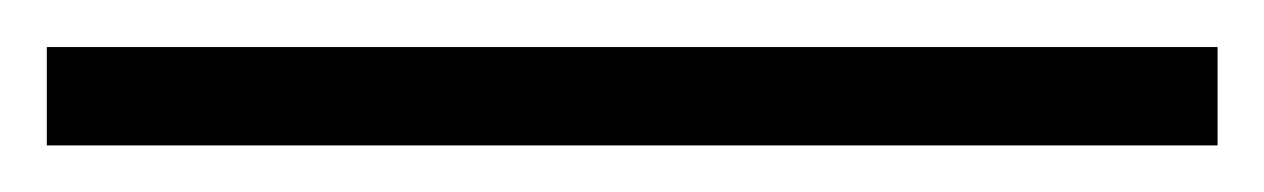

<svg xmlns="http://www.w3.org/2000/svg" viewBox="-20 59 540 82"><path d="M500 79.1V121.1H0V79.1Z"/></svg>

Font: BabelStone Sani Yi
Style: Regular
Weight: 400
Designer: Andrew West
Foundry: BabelStone
Version: Version 1.00 November 22, 2015, initial release